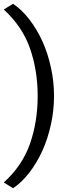

<svg xmlns="http://www.w3.org/2000/svg" viewBox="-20 -812 374 1010"><path d="M248 -157.7Q231.4 -81.5 203.1 -19.5Q173.8 44.9 134.3 96.2Q94.2 147.9 48.8 178.2L0 147.9Q97.7 59.1 137.7 -55.7Q178.2 -171.9 178.2 -307.1Q178.2 -441.4 137.7 -557.6Q98.1 -671.4 0 -762.2L48.8 -792Q94.2 -761.7 134.3 -710Q174.3 -658.2 203.1 -594.7Q231.4 -532.7 248 -456.5Q264.2 -383.3 264.2 -307.1Q264.2 -231 248 -157.7Z"/></svg>

Font: Post Grotesk Regular
Style: Regular
Weight: 500
Version: 0.900; ttfautohint (v0.96) -l 8 -r 50 -G 200 -x 14 -w "gGD" 